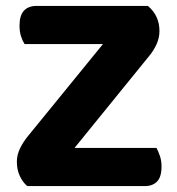

<svg xmlns="http://www.w3.org/2000/svg" viewBox="-20 -629 599 649"><path d="M328 -480H63Q56 -491 51 -506.5Q46 -522 46 -542Q46 -577 61 -593Q76 -609 103 -609H480Q519 -576 519 -524Q519 -501 509 -479Q499 -457 482 -437L232 -129H509Q515 -118 520.5 -102Q526 -86 526 -66Q526 -31 511 -15.5Q496 0 470 0H72Q57 -13 47 -34Q37 -55 37 -83Q37 -106 48.5 -129Q60 -152 77 -172Z"/></svg>

Font: Baloo Paaji 2
Style: Bold
Weight: 700
Designer: Shuchita Grover, Noopur Datye and Ek Type
Foundry: Ek Type
Version: Version 1.640;hotconv 1.0.111;makeotfexe 2.5.65597; ttfautoh